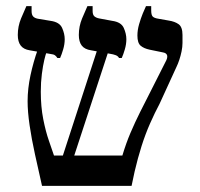

<svg xmlns="http://www.w3.org/2000/svg" viewBox="-20 -606 653 626"><path d="M117 0Q105 -53 94 -103Q83 -153 76.5 -197.5Q70 -242 70 -276Q70 -317 79.5 -361Q89 -405 103 -444L132 -436Q129 -430 124.5 -411Q120 -392 116.5 -365Q113 -338 113 -307Q113 -258 121 -217.5Q129 -177 139.5 -147Q150 -117 156 -99H379Q391 -139 405.5 -173Q420 -207 437 -241Q454 -275 474 -314L519 -403Q527 -417 525 -425Q523 -433 512 -435L468 -444Q449 -448 438.5 -457Q428 -466 428 -490Q428 -508 433.5 -527Q439 -546 445.5 -562Q452 -578 456 -586H473V-572Q473 -557 478 -552Q483 -547 496 -545L530 -539Q550 -536 562.5 -527Q575 -518 575 -492V-466Q575 -453 572 -438.5Q569 -424 564.5 -410.5Q560 -397 555 -387L500 -267Q485 -239 469.5 -204Q454 -169 441.5 -129.5Q429 -90 419 -47L409 0ZM173 -62 306 -471 343 -468 210 -62ZM167 -417Q164 -422 159.5 -425.5Q155 -429 145 -430L77 -442Q57 -445 47.5 -457.5Q38 -470 38 -492Q38 -520 48.5 -545.5Q59 -571 66 -586H83V-570Q83 -558 88 -552.5Q93 -547 103 -545L145 -538Q174 -534 182.5 -515Q191 -496 191 -478Q191 -462 186 -445Q181 -428 176 -417ZM368 -417Q365 -423 357.5 -426Q350 -429 337 -431L277 -442Q256 -445 246.5 -457.5Q237 -470 237 -492Q237 -520 247.5 -545.5Q258 -571 265 -586H282V-570Q282 -558 287.5 -553Q293 -548 303 -546L346 -538Q375 -534 383.5 -515Q392 -496 392 -478Q392 -462 387 -445Q382 -428 377 -417Z"/></svg>

Font: Frank Ruhl Libre
Style: Regular
Weight: 400
Designer: Yanek Iontef
Foundry: Fontef
Version: Version 6.004